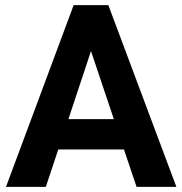

<svg xmlns="http://www.w3.org/2000/svg" viewBox="-20 -731 713 751"><path d="M3.4 0ZM464.8 -146.5H208L159.2 0H3.4L268.1 -710.9H403.8L669.9 0H514.2ZM247.6 -265.1H425.3L335.9 -531.2Z"/></svg>

Font: Roboto-o
Style: o-Bold
Weight: 700
Designer: Google
Version: Version 2.134; 2016; ttfautohint (v1.6)